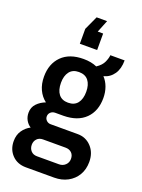

<svg xmlns="http://www.w3.org/2000/svg" viewBox="-178 -875 842 1137"><g transform="rotate(20 243.0 -307.0)"><path d="M136 182Q82 182 48.5 147.5Q15 113 15 60Q15 21 34 -6.5Q53 -34 82 -49Q63 -61 51.5 -81.5Q40 -102 40 -128Q40 -162 62 -185Q84 -208 116 -220Q86 -243 69.5 -278.5Q53 -314 53 -360Q53 -441 101.5 -489.5Q150 -538 239 -538Q287 -538 323 -522Q355 -543 366.5 -569Q378 -595 379 -613H469Q469 -560 446 -526.5Q423 -493 383 -482Q404 -460 415.5 -428.5Q427 -397 427 -360Q427 -278 378.5 -230Q330 -182 241 -181H189Q172 -181 160.5 -170.5Q149 -160 149 -144Q149 -129 160 -118.5Q171 -108 186 -108H357Q409 -108 443.5 -71Q478 -34 478 24Q478 71 457 106.5Q436 142 399 162Q362 182 314 182ZM175 98H314Q338 98 354 82.5Q370 67 370 44Q370 20 355.5 6Q341 -8 317 -8H175Q151 -8 137 7Q123 22 123 44Q123 67 137 82.5Q151 98 175 98ZM239 -263Q279 -263 299 -289Q319 -315 319 -360Q319 -405 299 -430.5Q279 -456 239 -456Q200 -456 180 -430Q160 -404 160 -360Q160 -314 180 -288.5Q200 -263 239 -263ZM186 -615V-709L226 -796H292L261 -719H295V-615Z"/></g></svg>

Font: Archivo Narrow SemiBold
Style: Regular
Weight: 600
Designer: Hector Gatti
Foundry: Omnibus-Type
Version: Version 3.002